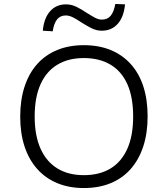

<svg xmlns="http://www.w3.org/2000/svg" viewBox="-20 -941 847 969"><path d="M403 8Q329 8 269.5 -16.5Q210 -41 168 -88Q126 -135 104 -201.5Q82 -268 82 -352Q82 -437 104 -504Q126 -571 167.5 -617.5Q209 -664 268.5 -688.5Q328 -713 403 -713Q479 -713 538.5 -688.5Q598 -664 640 -617.5Q682 -571 703.5 -504.5Q725 -438 725 -353Q725 -269 703 -202Q681 -135 639.5 -88Q598 -41 538.5 -16.5Q479 8 403 8ZM403 -57Q482 -57 537.5 -90.5Q593 -124 622.5 -190Q652 -256 652 -353Q652 -450 623 -515.5Q594 -581 538 -614.5Q482 -648 403 -648Q325 -648 269.5 -614.5Q214 -581 184.5 -515.5Q155 -450 155 -353Q155 -257 184.5 -191Q214 -125 269.5 -91Q325 -57 403 -57ZM246 -783 196 -786Q202 -850 233 -884.5Q264 -919 313 -919Q341 -919 367 -906Q393 -893 418 -876Q440 -862 458.5 -852Q477 -842 494 -842Q523 -842 539 -862Q555 -882 562 -921L611 -919Q605 -855 574 -820.5Q543 -786 494 -786Q466 -786 440 -799.5Q414 -813 389 -829Q367 -844 348 -853.5Q329 -863 312 -863Q284 -863 268 -843Q252 -823 246 -783Z"/></svg>

Font: Nunito Sans 7pt Light
Style: Regular
Weight: 300
Designer: Vernon Adams
Foundry: Vernon Adams
Version: Version 3.101;gftools[0.9.27]